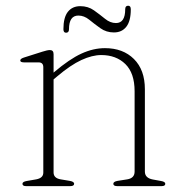

<svg xmlns="http://www.w3.org/2000/svg" viewBox="-20 -634 624 654"><path d="M162.5 -449.5V-386.5L164 -388Q217 -433 257.5 -451.5Q298 -470 337.5 -470Q399 -470 436.2 -433Q473.5 -396 473.5 -330V-49.5Q473.5 -27.5 501 -22.5L528.5 -17.5Q543 -15 543 -8Q543 0 530.5 0H379.5Q366 0 366 -8Q366 -15.5 381 -18L413 -23Q438.5 -27 438.5 -49.5V-323Q438.5 -385 407 -415.8Q375.5 -446.5 325 -446.5Q294 -446.5 257.2 -429.5Q220.5 -412.5 175 -374L162.5 -363.5V-46.5Q162.5 -27 187 -23L217 -18Q232.5 -15.5 232.5 -8Q232.5 0 219 0H69Q56.5 0 56.5 -8Q56.5 -15 71 -17.5L103 -23Q127.5 -27.5 127.5 -46V-405Q127.5 -421.5 111.5 -421.5H62.5Q49 -421.5 49 -428Q49 -434 61.5 -438L124.5 -458Q141.5 -463.5 150 -463.5Q162.5 -463.5 162.5 -449.5ZM368 -523.5Q342 -523.5 321.8 -538Q301.5 -552.5 284 -566.8Q266.5 -581 247 -581Q215 -581 215 -534.5Q215 -522.5 205 -522.5Q196 -522.5 196 -534.5Q196 -574.5 211.2 -593.8Q226.5 -613 253.5 -613Q280 -613 300 -598.8Q320 -584.5 337.8 -570Q355.5 -555.5 375 -555.5Q406.5 -555.5 406.5 -602.5Q406.5 -614.5 416.5 -614.5Q425.5 -614.5 425.5 -602.5Q425.5 -562 410.2 -542.8Q395 -523.5 368 -523.5Z"/></svg>

Font: Fraunces 9pt S000 Thin
Style: Regular
Weight: 100
Version: Version 1.000; ttfautohint (v1.8.3)